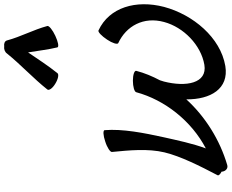

<svg xmlns="http://www.w3.org/2000/svg" viewBox="-115 -955 1106 916"><g transform="rotate(-90 438.0 -497.0)"><path d="M547 -776C583 -821 614 -869 646 -916C654 -869 659 -821 670 -776C673 -768 697 -773 725 -786C753 -799 774 -816 772 -824C754 -891 721 -950 703 -1017C700 -1027 689 -1032 675 -1030C662 -1032 648 -1027 641 -1017C587 -950 522 -891 469 -824C463 -816 475 -799 497 -786C518 -773 541 -768 547 -776ZM109 34C228 -1 339 -70 422 -161C421 -46 472 43 581 25C717 2 826 -129 863 -267C898 -401 861 -529 751 -580C744 -584 724 -565 707 -539C690 -514 683 -490 690 -486C772 -448 818 -365 791 -267C766 -174 681 -91 587 -75C498 -60 480 -163 507 -268C509 -274 511 -281 513 -287C532 -323 548 -361 558 -400C560 -409 539 -416 511 -416C483 -416 458 -409 456 -400C419 -263 318 -136 188 -68C212 -133 226 -202 241 -268C262 -364 282 -465 275 -551C274 -559 250 -558 221 -548C192 -539 170 -524 171 -516C179 -434 188 -345 169 -265C150 -187 104 -96 60 -12C57 -7 65 1 77 7C77 8 77 8 77 9C79 27 93 39 109 34Z"/></g></svg>

Font: Nupuram Medium Oblique
Style: Regular
Weight: 500
Designer: Santhosh Thottingal (santhosh.thottingal@gmail.com)
Foundry: SMC
Version: Version 1.000